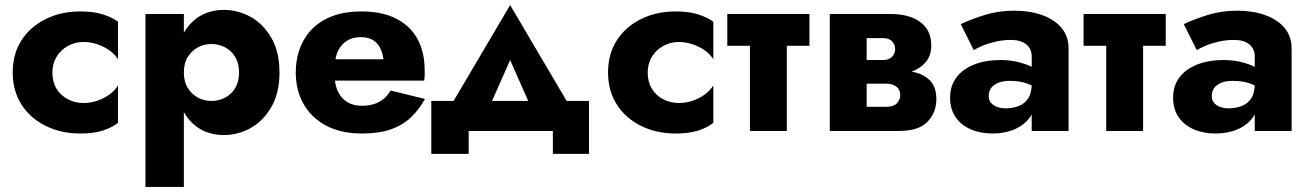

<svg xmlns="http://www.w3.org/2000/svg" viewBox="-20 -515 5153 755"><path d="M186 -230Q186 -264 202 -291Q218 -318 246.5 -334Q275 -350 308 -350Q333 -350 359 -342Q385 -334 407.5 -319Q430 -304 444 -282V-430Q420 -447 384 -458.5Q348 -470 296 -470Q220 -470 159.5 -440Q99 -410 64.5 -356.5Q30 -303 30 -230Q30 -158 64.5 -104Q99 -50 159.5 -20Q220 10 296 10Q348 10 384 -1.5Q420 -13 444 -32V-179Q430 -157 408.5 -142Q387 -127 361.5 -118.5Q336 -110 308 -110Q275 -110 246.5 -125Q218 -140 202 -166.5Q186 -193 186 -230Z M703 220V-460H552V220ZM1079 -230Q1079 -311 1047.5 -365.5Q1016 -420 966.5 -448Q917 -476 860 -476Q800 -476 756.5 -445.5Q713 -415 690 -360Q667 -305 667 -230Q667 -156 690 -100.5Q713 -45 756.5 -14.5Q800 16 860 16Q917 16 966.5 -12Q1016 -40 1047.5 -95Q1079 -150 1079 -230ZM920 -230Q920 -194 905 -169Q890 -144 865 -131Q840 -118 810 -118Q784 -118 759.5 -130.5Q735 -143 719 -168Q703 -193 703 -230Q703 -267 719 -292Q735 -317 759.5 -329.5Q784 -342 810 -342Q840 -342 865 -329Q890 -316 905 -291Q920 -266 920 -230Z M1228 -198H1648Q1650 -210 1650 -220.5Q1650 -231 1650 -237Q1650 -310 1621.5 -362Q1593 -414 1537.5 -442Q1482 -470 1402 -470Q1327 -470 1273.5 -446Q1220 -422 1188.5 -379Q1157 -336 1147 -279Q1145 -267 1144 -255Q1143 -243 1143 -230Q1143 -161 1173.5 -106.5Q1204 -52 1262.5 -21Q1321 10 1404 10Q1471 10 1517.5 -6.5Q1564 -23 1596 -53.5Q1628 -84 1651 -126L1516 -159Q1505 -140 1489 -126.5Q1473 -113 1451.5 -106Q1430 -99 1402 -99Q1372 -99 1348 -112Q1324 -125 1309.5 -154Q1295 -183 1295 -230L1297 -254Q1297 -291 1310 -316.5Q1323 -342 1345.5 -355.5Q1368 -369 1399 -369Q1426 -369 1444.5 -358.5Q1463 -348 1473.5 -329Q1484 -310 1488 -282H1228Z M1986 -279 2096 -30 2242 -61 1986 -495 1730 -61 1876 -30ZM2154 0V90H2296V-118H1676V90H1823V0Z M2527 -230Q2527 -264 2543 -291Q2559 -318 2587.5 -334Q2616 -350 2649 -350Q2674 -350 2700 -342Q2726 -334 2748.5 -319Q2771 -304 2785 -282V-430Q2761 -447 2725 -458.5Q2689 -470 2637 -470Q2561 -470 2500.5 -440Q2440 -410 2405.5 -356.5Q2371 -303 2371 -230Q2371 -158 2405.5 -104Q2440 -50 2500.5 -20Q2561 10 2637 10Q2689 10 2725 -1.5Q2761 -13 2785 -32V-179Q2771 -157 2749.5 -142Q2728 -127 2702.5 -118.5Q2677 -110 2649 -110Q2616 -110 2587.5 -125Q2559 -140 2543 -166.5Q2527 -193 2527 -230Z M2840 -460V-335H3163V-460ZM2929 -440V0H3074V-440Z M3330 -240V-186H3463Q3479 -186 3490 -182Q3501 -178 3507.5 -172Q3514 -166 3517 -158Q3520 -150 3520 -141Q3520 -124 3507.5 -109.5Q3495 -95 3463 -95H3330V0H3514Q3593 0 3627.5 -36.5Q3662 -73 3662 -125Q3662 -170 3640 -195Q3618 -220 3580 -230Q3542 -240 3494 -240ZM3330 -220H3484Q3527 -220 3562.5 -232.5Q3598 -245 3620 -270.5Q3642 -296 3642 -335Q3642 -380 3620 -407.5Q3598 -435 3562.5 -447.5Q3527 -460 3484 -460H3330V-365H3453Q3476 -365 3488 -352.5Q3500 -340 3500 -322Q3500 -314 3497 -306Q3494 -298 3488 -292Q3482 -286 3473.5 -282.5Q3465 -279 3453 -279H3330ZM3243 -460V0H3388V-460Z M3868 -137Q3868 -156 3877.5 -169Q3887 -182 3905.5 -189.5Q3924 -197 3950 -197Q3989 -197 4016.5 -187.5Q4044 -178 4070 -159V-230Q4060 -241 4036.5 -252.5Q4013 -264 3981.5 -271.5Q3950 -279 3915 -279Q3855 -279 3810 -261Q3765 -243 3740.5 -210Q3716 -177 3716 -131Q3716 -86 3737.5 -54.5Q3759 -23 3797 -6.5Q3835 10 3883 10Q3931 10 3969.5 -6.5Q4008 -23 4030.5 -54.5Q4053 -86 4053 -130L4037 -186Q4037 -149 4023 -128Q4009 -107 3985.5 -98Q3962 -89 3934 -89Q3916 -89 3901 -94.5Q3886 -100 3877 -110.5Q3868 -121 3868 -137ZM3809 -318Q3820 -325 3842 -334.5Q3864 -344 3893.5 -351Q3923 -358 3956 -358Q3994 -358 4015.5 -340.5Q4037 -323 4037 -294V0H4182V-324Q4182 -372 4154.5 -405Q4127 -438 4078.5 -455.5Q4030 -473 3968 -473Q3906 -473 3851.5 -456Q3797 -439 3758 -420Z M4241 -460V-335H4564V-460ZM4330 -440V0H4475V-440Z M4745 -137Q4745 -156 4754.5 -169Q4764 -182 4782.5 -189.5Q4801 -197 4827 -197Q4866 -197 4893.5 -187.5Q4921 -178 4947 -159V-230Q4937 -241 4913.5 -252.5Q4890 -264 4858.5 -271.5Q4827 -279 4792 -279Q4732 -279 4687 -261Q4642 -243 4617.5 -210Q4593 -177 4593 -131Q4593 -86 4614.5 -54.5Q4636 -23 4674 -6.5Q4712 10 4760 10Q4808 10 4846.5 -6.5Q4885 -23 4907.5 -54.5Q4930 -86 4930 -130L4914 -186Q4914 -149 4900 -128Q4886 -107 4862.5 -98Q4839 -89 4811 -89Q4793 -89 4778 -94.5Q4763 -100 4754 -110.5Q4745 -121 4745 -137ZM4686 -318Q4697 -325 4719 -334.5Q4741 -344 4770.5 -351Q4800 -358 4833 -358Q4871 -358 4892.5 -340.5Q4914 -323 4914 -294V0H5059V-324Q5059 -372 5031.5 -405Q5004 -438 4955.5 -455.5Q4907 -473 4845 -473Q4783 -473 4728.5 -456Q4674 -439 4635 -420Z"/></svg>

Font: Jost
Style: Bold
Weight: 700
Version: Version 3.710